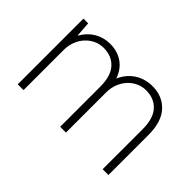

<svg xmlns="http://www.w3.org/2000/svg" viewBox="-79 -770 1033 1033"><g transform="rotate(45 437.5 -253.0)"><path d="M95 -500H131L137 -415H139Q164 -459 204 -482.5Q244 -506 293 -506Q348 -506 388.5 -478.5Q429 -451 448 -397Q470 -448 514 -477Q558 -506 616 -506Q691 -506 738 -455.5Q785 -405 785 -305V0H741V-305Q741 -386 704.5 -426Q668 -466 606 -466Q577 -466 551 -454Q525 -442 505 -420.5Q485 -399 473.5 -369.5Q462 -340 462 -305V0H418V-305Q418 -386 381.5 -426Q345 -466 283 -466Q254 -466 228 -454Q202 -442 182 -420.5Q162 -399 150.5 -369.5Q139 -340 139 -305V0H95Z"/></g></svg>

Font: PT Root UI Light
Style: Regular
Weight: 300
Designer: Vitaly Kuzmin
Foundry: ParaType Ltd.
Version: Version 2.000G